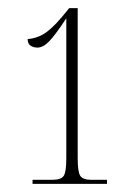

<svg xmlns="http://www.w3.org/2000/svg" viewBox="-20 -838 343 472"><path d="M60 -386V-396H109Q130 -396 136.5 -405.5Q143 -415 143 -449V-793Q116 -752 101 -736.5Q86 -721 72 -721Q63 -721 55.5 -725.5Q48 -730 48 -742Q74 -744 95 -759.5Q116 -775 146 -813L150 -818H171V-449Q171 -415 177.5 -405.5Q184 -396 204 -396H243V-386Z"/></svg>

Font: Noto Serif Display ExtraCondensed Thin
Style: Regular
Weight: 100
Width: 2
Designer: Monotype Design Team
Foundry: Monotype Imaging Inc.
Version: Version 2.009